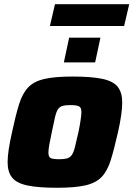

<svg xmlns="http://www.w3.org/2000/svg" viewBox="-20 -880 631 908"><path d="M250 8Q160 8 109 -3Q58 -14 37 -40.5Q16 -67 16 -113Q16 -140 21.5 -175.5Q27 -211 37 -255Q54 -335 70 -386.5Q86 -438 113 -466.5Q140 -495 189.5 -506.5Q239 -518 323 -518Q413 -518 464.5 -507Q516 -496 537 -469Q558 -442 558 -396Q558 -343 538 -255Q520 -175 504 -123.5Q488 -72 461 -43.5Q434 -15 384.5 -3.5Q335 8 250 8ZM261 -127Q284 -127 297.5 -131Q311 -135 319.5 -147Q328 -159 334.5 -185Q341 -211 351 -255Q365 -324 365 -351Q365 -372 353 -377.5Q341 -383 313 -383Q289 -383 275.5 -379Q262 -375 254 -363Q246 -351 240 -325Q234 -299 225 -255Q217 -218 213 -195Q209 -172 209 -158Q209 -137 220.5 -132Q232 -127 261 -127ZM282 -585 307 -702H455L430 -585ZM216 -757 240 -860H591L567 -757Z"/></svg>

Font: Saira ExtraBold
Style: Italic
Weight: 800
Italic angle: -12°
Designer: Hector Gatti with collaboration of the Omnibus-Type team
Foundry: Omnibus-Type
Version: Version 1.100; ttfautohint (v1.8.3)